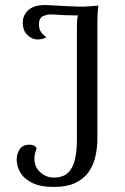

<svg xmlns="http://www.w3.org/2000/svg" viewBox="-20 -726 496 759"><path d="M192 13Q141 13 108.5 -2.5Q76 -18 61 -43Q46 -68 46 -96Q46 -118 58 -136Q70 -154 96 -154Q107 -154 113.5 -151Q120 -148 125 -140Q121 -130 118.5 -120Q116 -110 116 -100Q116 -74 128 -57.5Q140 -41 157 -32.5Q174 -24 191 -24Q230 -24 249.5 -43.5Q269 -63 276.5 -96.5Q284 -130 284 -172V-614Q284 -628 284.5 -641.5Q285 -655 288 -665Q264 -665 237.5 -666Q211 -667 185 -669Q168 -670 151 -662.5Q134 -655 134 -630Q134 -611 142.5 -599Q151 -587 163 -580Q157 -574 147 -572Q137 -570 128 -570Q107 -570 88.5 -587.5Q70 -605 70 -636Q70 -666 92 -686Q114 -706 157 -706Q172 -706 193 -704.5Q214 -703 239 -702Q264 -701 287 -700Q312 -699 332.5 -701Q353 -703 369 -704Q367 -691 366 -673.5Q365 -656 365 -632V-179Q365 -143 357.5 -109Q350 -75 331.5 -47.5Q313 -20 279 -3.5Q245 13 192 13Z"/></svg>

Font: Arima Thin
Style: Regular
Weight: 400
Version: Version 1.100